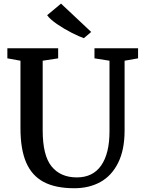

<svg xmlns="http://www.w3.org/2000/svg" viewBox="-20 -1002 776 1030"><path d="M19.5 0ZM307.1 -982.4H307.6L469.2 -830.6L430.2 -797.4H429.7Q405.8 -805.2 364.5 -826.2Q323.2 -847.2 285.9 -872.8Q248.5 -898.4 232.9 -920.4ZM89.8 -676.3 19.5 -689V-743.2H292V-689L209 -676.3V-302.7Q209 -168 256.8 -109.1Q304.7 -50.3 392.1 -50.3Q478.5 -50.3 522.9 -114.5Q567.4 -178.7 567.4 -297.4V-676.3L486.8 -689V-743.2H720.7V-689L648.4 -676.3V-302.2Q648.4 -198.2 613.8 -128.7Q579.1 -59.1 518.6 -25.6Q458 7.8 378.9 7.8Q277.3 7.8 213.9 -26.1Q150.4 -60.1 120.1 -130.9Q89.8 -201.7 89.8 -314Z"/></svg>

Font: Merriweather
Style: Regular
Weight: 400
Designer: Eben Sorkin
Foundry: Eben Sorkin
Version: Version 1.584; ttfautohint (v1.6)